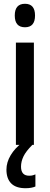

<svg xmlns="http://www.w3.org/2000/svg" viewBox="-20 -765 263 1014"><path d="M112 -745Q165 -745 165 -683Q165 -621 112 -621Q58 -621 58 -683Q58 -745 112 -745ZM159 -540V0H64V-540ZM91 115Q91 163 134 163Q147 163 154.5 160.5Q162 158 167 156V220Q158 224 145 226.5Q132 229 115 229Q64 229 39 203.5Q14 178 14 131Q14 92 36.5 54.5Q59 17 98 -12L151 0Q117 34 104 61Q91 88 91 115Z"/></svg>

Font: Noto Sans Sinhala ExtraCondensed Medium
Style: Regular
Weight: 500
Width: 2
Designer: Jelle Bosma - Monotype Design Team
Foundry: Monotype Imaging Inc.
Version: Version 2.006; ttfautohint (v1.8.4.7-5d5b)